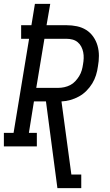

<svg xmlns="http://www.w3.org/2000/svg" viewBox="-46 -755 566 990"><path d="M250 215 191 -232H129L103 -70H144V0H-26V-70H24L104 -555H63V-625H116L134 -735H213L194 -625H297Q325 -625 351 -619.5Q377 -614 398.5 -600.5Q420 -587 435 -565.5Q450 -544 457 -519Q464 -494 464 -467Q464 -440 459 -413Q456 -390 449 -367.5Q442 -345 429.5 -324.5Q417 -304 399.5 -286.5Q382 -269 361 -257.5Q340 -246 317 -239.5Q294 -233 271 -232L322 145H373V215ZM141 -302H255Q270 -302 286 -305.5Q302 -309 316.5 -316.5Q331 -324 342.5 -336.5Q354 -349 362.5 -363Q371 -377 375.5 -392.5Q380 -408 382 -423Q385 -439 385.5 -455Q386 -471 383 -486Q380 -501 373 -514.5Q366 -528 354.5 -537.5Q343 -547 328 -551Q313 -555 297 -555H183Z"/></svg>

Font: Iosevka Gothic
Style: Italic
Weight: 400
Italic angle: -9°
Monospace: yes
Designer: Belleve Invis
Foundry: Belleve Invis
Version: Version 15.5.1; ttfautohint (v1.8.4)